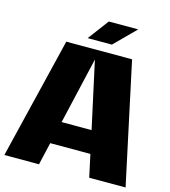

<svg xmlns="http://www.w3.org/2000/svg" viewBox="-125 -970 950 1071"><g transform="rotate(15 350.0 -435.0)"><path d="M490 0 462 -130H230L200 0H0L170 -700H550L700 0ZM350 -645 261 -260H434ZM280 -750 370 -870H540L420 -750Z"/></g></svg>

Font: Fivo Sans Modern Heavy
Style: Regular
Weight: 900
Designer: Alexander Slobzheninov
Foundry: Alexander Slobzheninov
Version: 1.0